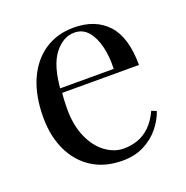

<svg xmlns="http://www.w3.org/2000/svg" viewBox="-103 -625 712 735"><g transform="rotate(-20 253.0 -257.5)"><path d="M272 -529Q360 -529 409.5 -475.5Q459 -422 459 -309H106L105 -328H363Q365 -377 355 -418.5Q345 -460 323.5 -485Q302 -510 268 -510Q222 -510 186.5 -464Q151 -418 144 -318L147 -314Q145 -299 144 -281Q143 -263 143 -245Q143 -177 165 -128Q187 -79 222.5 -53.5Q258 -28 296 -28Q326 -28 353 -37.5Q380 -47 403 -69Q426 -91 443 -128L463 -120Q452 -87 427 -56Q402 -25 364 -5.5Q326 14 276 14Q204 14 152.5 -19Q101 -52 73.5 -110.5Q46 -169 46 -245Q46 -333 74 -396.5Q102 -460 153 -494.5Q204 -529 272 -529Z"/></g></svg>

Font: Playfair Display
Style: Regular
Weight: 400
Designer: Claus Eggers Sørensen
Foundry: Claus Eggers Sørensen
Version: Version 1.203